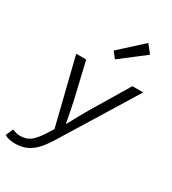

<svg xmlns="http://www.w3.org/2000/svg" viewBox="-275 -899 1105 1231"><g transform="rotate(30 278.0 -284.0)"><path d="M33 209Q-14 209 -44 191L-20 136Q-8 142 7 146Q22 150 38 150Q60 150 78.5 144.5Q97 139 113 127Q129 115 144.5 96Q160 77 178 50L208 2L87 -486H161L225 -214Q232 -182 240 -140.5Q248 -99 254 -66H258Q275 -99 298 -140.5Q321 -182 340 -214L503 -486H583L252 52Q228 92 204.5 121.5Q181 151 155.5 170.5Q130 190 100 199.5Q70 209 33 209ZM320 -579 285 -624 453 -777 500 -717Z"/></g></svg>

Font: Source Code Pro
Style: Italic
Weight: 400
Italic angle: -11°
Monospace: yes
Designer: Paul D. Hunt, Teo Tuominen
Foundry: Adobe Systems Incorporated
Version: Version 1.050;PS 1.000;hotconv 16.6.51;makeotf.lib2.5.65220